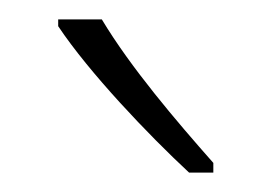

<svg xmlns="http://www.w3.org/2000/svg" viewBox="-20 -877 280 198"><path d="M85 -857H40V-850C72 -802 133 -738 175 -699H200V-709C162 -752 115 -807 85 -857Z"/></svg>

Font: Noto Sans Kannada UI Condensed ExtraLight
Style: Regular
Weight: 200
Width: 3
Designer: Jelle Bosma - Monotype Design Team
Foundry: Monotype Imaging Inc.
Version: Version 2.005